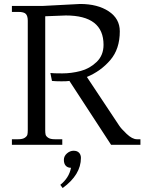

<svg xmlns="http://www.w3.org/2000/svg" viewBox="-20 -730 746 968"><path d="M194 -700 384 -710Q472 -710 528 -673Q584 -636 584 -572Q584 -483 536 -427Q488 -371 418 -342L580 -98Q590 -82 618.5 -55Q647 -28 670 -28H688V0H540L330 -322Q320 -320 290 -320Q260 -320 242 -322L234 -362Q248 -360 294 -360Q340 -360 386 -372Q432 -384 467 -417.5Q502 -451 502 -504Q502 -652 312 -652L208 -648V-74Q208 -59 210 -51Q212 -43 223 -35.5Q234 -28 256 -28H294V0H40V-28H72Q94 -28 105 -35.5Q116 -43 118 -51Q120 -59 120 -74V-626Q120 -649 110.5 -659.5Q101 -670 72 -670H40V-700ZM296 218 284 202Q328 167 338 116Q321 116 311.5 105.5Q302 95 302 76Q302 57 317.5 43.5Q333 30 351 30Q369 30 378.5 40Q388 50 388 66Q388 151 296 218Z"/></svg>

Font: Montaga
Style: Regular
Weight: 400
Designer: Alejandra Rodriguez
Foundry: Alejandra Rodriguez
Version: Version 1.001